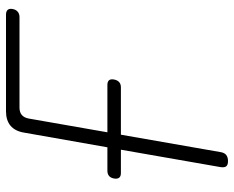

<svg xmlns="http://www.w3.org/2000/svg" viewBox="-90 -680 780 640"><g transform="rotate(-90 300.0 -360.0)"><path d="M83 10Q70 10 65.5 4Q61 -2 63 -15L121 -347H43Q32 -347 27.5 -353Q23 -359 25 -370Q27 -381 33.5 -386.5Q40 -392 51 -392H129L178 -670Q183 -700 201 -715Q219 -730 249 -730H571Q582 -730 587 -724.5Q592 -719 590 -708Q588 -697 581 -691Q574 -685 563 -685H261Q246 -685 237 -677.5Q228 -670 225 -655L179 -392H337Q348 -392 352.5 -386.5Q357 -381 355 -370Q353 -359 346.5 -353Q340 -347 329 -347H171L113 -15Q111 -2 103.5 4Q96 10 83 10Z"/></g></svg>

Font: Maple Mono Thin
Style: Italic
Weight: 250
Italic angle: -10°
Monospace: yes
Designer: subframe7536
Version: Version 7.000